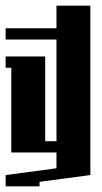

<svg xmlns="http://www.w3.org/2000/svg" viewBox="-20 -540 360 680"><path d="M180 -520H300V80L120 104V120H0V80L180 56V0H20V-300H0V-340H140V-40H180V-400H0V-440H180Z"/></svg>

Font: SOV_poster
Style: Bold
Weight: 700
Version: Version 1.00